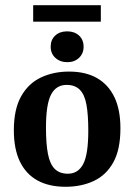

<svg xmlns="http://www.w3.org/2000/svg" viewBox="-20 -705 515 735"><path d="M318 -205Q318 -265 311 -304Q304 -343 285.5 -361.5Q267 -380 235 -380Q195 -380 175.5 -343Q156 -306 156 -216Q156 -155 163.5 -116Q171 -77 189.5 -58.5Q208 -40 240 -40Q279 -40 298.5 -77Q318 -114 318 -205ZM33 -206Q33 -287 61 -336.5Q89 -386 137 -408.5Q185 -431 244 -431Q308 -431 351.5 -406Q395 -381 418 -333Q441 -285 441 -214Q441 -132 413.5 -83Q386 -34 338.5 -12Q291 10 231 10Q167 10 123 -14.5Q79 -39 56 -87Q33 -135 33 -206ZM238 -467Q210 -467 192 -483.5Q174 -500 174 -526Q174 -553 191.5 -569Q209 -585 237 -585Q265 -585 282.5 -569Q300 -553 300 -526Q300 -500 282.5 -483.5Q265 -467 238 -467ZM107 -685H366V-622H107Z"/></svg>

Font: Rasa SemiBold
Style: Regular
Weight: 600
Designer: Anna Giedrys (Yrsa+Rasa design), David Brezina (Yrsa art-direction, Rasa art-direction, design)
Foundry: Rosetta Type Foundry
Version: Version 2.004